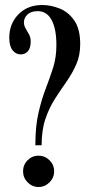

<svg xmlns="http://www.w3.org/2000/svg" viewBox="-20 -731 358 766"><path d="M121 -151.5Q121 -228 133.8 -282.2Q146.5 -336.5 163 -379Q179.5 -421.5 192.2 -462Q205 -502.5 205 -551.5Q205 -615.5 186 -651Q167 -686.5 130.5 -686.5Q103.5 -686.5 89.5 -673Q75.5 -659.5 75.5 -642Q75.5 -629 82.2 -617.5Q89 -606 95.8 -593.8Q102.5 -581.5 102.5 -565.5Q102.5 -539.5 91.5 -526.8Q80.5 -514 62 -514Q43.5 -514 30.2 -530.5Q17 -547 17 -580.5Q17 -636 53.2 -673.5Q89.5 -711 148.5 -711Q182.5 -711 217.5 -697.2Q252.5 -683.5 276.2 -649.5Q300 -615.5 300 -555Q300 -509.5 284.2 -474Q268.5 -438.5 245.8 -406Q223 -373.5 200 -338Q177 -302.5 161.5 -257.5Q146 -212.5 146 -151.5ZM134 15Q108.5 15 90.2 -3.5Q72 -22 72 -47.5Q72 -73.5 90.2 -91.8Q108.5 -110 134 -110Q159 -110 177.5 -91.8Q196 -73.5 196 -47.5Q196 -22 177.5 -3.5Q159 15 134 15Z"/></svg>

Font: Imbue 50pt SemiBold
Style: Regular
Weight: 600
Designer: Tyler Finck
Foundry: Etcetera Type Company
Version: Version 1.102; ttfautohint (v1.8.3)